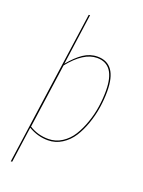

<svg xmlns="http://www.w3.org/2000/svg" viewBox="-170 -809 803 1078"><g transform="rotate(20 232.0 -270.0)"><path d="M294.4 -527.8Q411.1 -527.8 411.1 -362.3Q411.1 -314.5 403.6 -264.9Q396 -215.3 378.7 -165.5Q361.3 -115.7 336.7 -77.4Q312 -39.1 273.9 -14.9Q235.8 9.3 190.4 9.3Q129.4 9.3 74.7 -23.4L44.9 190.4L36.6 191.9L166.5 -731L174.3 -731.9L131.8 -426.3Q171.9 -475.1 210.9 -501.5Q250 -527.8 294.4 -527.8ZM190.4 1.5Q234.4 1.5 271.2 -22.2Q308.1 -45.9 331.8 -84Q355.5 -122.1 372.3 -170.7Q389.2 -219.2 396.2 -267.6Q403.3 -315.9 403.3 -362.3Q403.3 -520 294.4 -520Q213.9 -520 130.9 -416L76.7 -30.8Q127.4 1.5 190.4 1.5Z"/></g></svg>

Font: Fira Sans Compressed Eight
Style: Italic
Weight: 100
Width: 3
Italic angle: -8°
Designer: Carrois Corporate & Edenspiekermann AG
Foundry: Carrois Corporate GbR & Edenspiekermann AG
Version: Version 4.203;PS 004.203;hotconv 1.0.88;makeotf.lib2.5.64775